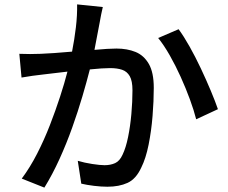

<svg xmlns="http://www.w3.org/2000/svg" viewBox="-20 -816 1040 874"><path d="M793 -683Q816 -652 842.5 -605Q869 -558 894 -505Q919 -452 939.5 -403Q960 -354 972 -319L873 -273Q863 -313 844.5 -363.5Q826 -414 802.5 -466Q779 -518 752.5 -564.5Q726 -611 700 -643ZM68 -571Q94 -570 117 -570Q140 -570 165 -571Q189 -572 227 -574.5Q265 -577 308 -581Q319 -637 325.5 -692Q332 -747 331 -796L448 -784Q444 -768 440.5 -750Q437 -732 434 -715L410 -589Q441 -592 467 -593.5Q493 -595 510 -595Q559 -595 597 -579.5Q635 -564 657.5 -525Q680 -486 680 -416Q680 -357 674.5 -288.5Q669 -220 656.5 -157.5Q644 -95 623 -53Q599 -1 560.5 16.5Q522 34 469 34Q441 34 408 30Q375 26 350 20L334 -84Q364 -75 400 -69.5Q436 -64 456 -64Q483 -64 504 -73.5Q525 -83 538 -112Q553 -143 563 -192Q573 -241 578 -297Q583 -353 583 -405Q583 -448 570.5 -469.5Q558 -491 535.5 -498.5Q513 -506 481 -506Q465 -506 441.5 -504.5Q418 -503 389 -500Q375 -445 355 -377Q335 -309 309 -236Q283 -163 251 -92.5Q219 -22 182 38L79 -3Q117 -54 149 -116.5Q181 -179 207 -246Q233 -313 253.5 -376Q274 -439 287 -490L177 -477Q158 -475 128.5 -471Q99 -467 78 -463Z"/></svg>

Font: Source Han Sans Medium
Style: Regular
Weight: 500
Designer: Ryoko NISHIZUKA Ë•øÂ°öÊ∂ºÂ≠ê (kana, bopomofo & ideographs); Paul D. Hunt (Latin, Greek & Cyrillic); Sandoll Communicatio
Foundry: Adobe
Version: Version 2.004;hotconv 1.0.118;makeotfexe 2.5.65603